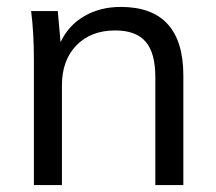

<svg xmlns="http://www.w3.org/2000/svg" viewBox="-20 -535 625 555"><path d="M510 -316V0H429V-312Q429 -382 401 -414.5Q373 -447 313 -447Q243 -447 201 -404Q159 -361 159 -288V0H78V-362Q78 -440 70 -503H147L155 -413Q178 -462 224 -488.5Q270 -515 329 -515Q510 -515 510 -316Z"/></svg>

Font: Muli
Style: Regular
Weight: 400
Designer: Vernon Adams
Foundry: Vernon Adams
Version: Version 2.000